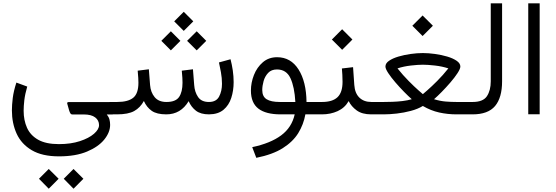

<svg xmlns="http://www.w3.org/2000/svg" viewBox="-20 -685 3331 1150"><path d="M333 251.5Q232.4 251.5 170.2 214.6Q107.9 177.7 79.6 115.5Q51.3 53.2 51.3 -23.4Q51.3 -56.6 56.4 -97.9Q61.5 -139.2 78.1 -190.4L143.1 -166.5Q129.9 -121.1 125.7 -85Q121.6 -48.8 121.6 -21.5Q121.6 35.2 141.8 80.3Q162.1 125.5 208.5 151.9Q254.9 178.2 333 178.2Q404.3 178.2 458.5 160.4Q512.7 142.6 543 116.2Q573.2 89.8 573.2 64.5Q573.2 35.6 550 18.1Q526.9 0.5 481.4 0.5H413.6Q405.8 0.5 401.6 -6.1Q397.5 -12.7 394 -23.9L382.8 -64Q379.9 -73.7 392.6 -73.7H655.3V0.5H619.6Q631.8 15.6 635.7 31Q639.6 46.4 639.6 63Q639.6 107.4 604.5 150.9Q569.3 194.3 501.2 222.9Q433.1 251.5 333 251.5ZM420.4 327.1 479.5 385.7 420.4 445.3 361.8 385.7ZM272 327.1 331.1 385.7 272 445.3 213.4 385.7Z M1080.6 -614.3 1137.7 -557.1 1080.6 -500 1023.4 -557.1ZM1158.2 -497.6 1215.3 -440.4 1158.2 -383.3 1100.6 -440.4ZM1003.4 -497.6 1060.5 -440.4 1003.4 -383.3 946.3 -440.4ZM976.1 0Q918.9 0 888.7 -21.2Q858.4 -42.5 841.8 -80.1Q819.8 -40 783.9 -20Q748 0 680.7 0H635.7V-74.2H681.6Q747.1 -74.2 778.1 -99.6Q809.1 -125 809.1 -189.5Q809.1 -202.1 808.1 -218.5Q807.1 -234.9 804.7 -261.7L871.6 -270L878.9 -175.8Q882.3 -132.3 906.2 -103.3Q930.2 -74.2 977.1 -74.2Q1032.2 -74.2 1052.7 -104.2Q1073.2 -134.3 1073.2 -189.5Q1073.2 -202.1 1072.3 -218.5Q1071.3 -234.9 1068.8 -261.7L1135.7 -270L1143.1 -175.8Q1146 -133.8 1166.3 -104Q1186.5 -74.2 1231.4 -74.2Q1275.4 -74.2 1292.5 -106.9Q1309.6 -139.6 1309.6 -183.1Q1309.6 -217.8 1303.2 -252.7Q1296.9 -287.6 1291.5 -311L1360.8 -330.1Q1369.1 -298.3 1374.3 -263.2Q1379.4 -228 1379.4 -192.9Q1379.4 -142.6 1365.2 -98.6Q1351.1 -54.7 1318.8 -27.6Q1286.6 -0.5 1231.9 0Q1182.1 0 1153.8 -21.7Q1125.5 -43.5 1109.9 -79.1Q1062.5 0 976.1 0Z M1639.6 -342.3Q1721.7 -342.3 1768.1 -269Q1814.5 -195.8 1815.9 -74.2H1881.8V0H1809.1Q1798.3 60.5 1766.4 112.3Q1734.4 164.1 1673.6 202.4Q1612.8 240.7 1515.1 260.3L1490.7 196.3Q1600.1 173.3 1664.1 125.7Q1728 78.1 1745.1 0H1660.6Q1572.3 0 1527.6 -34.4Q1482.9 -68.8 1482.9 -142.6Q1482.9 -189.9 1501 -235.8Q1519 -281.7 1554.2 -312Q1589.4 -342.3 1639.6 -342.3ZM1655.8 -74.2H1749Q1744.1 -164.1 1719.7 -216.6Q1695.3 -269 1638.7 -269Q1605.5 -269 1586.2 -248.5Q1566.9 -228 1558.8 -199.2Q1550.8 -170.4 1550.8 -145.5Q1550.8 -106.9 1576.9 -90.6Q1603 -74.2 1655.8 -74.2Z M2027.8 -274.9 2094.7 -282.7 2102.1 -176.3Q2105.5 -126.5 2132.6 -100.3Q2159.7 -74.2 2204.1 -74.2H2218.8V0H2203.1Q2148.9 0 2116.5 -23.7Q2084 -47.4 2068.4 -79.6Q2044.9 -38.6 2002.2 -19.3Q1959.5 0 1908.7 0H1862.3V-74.2H1908.7Q1971.7 -74.2 2001.7 -103Q2031.7 -131.8 2031.7 -194.8Q2031.7 -216.8 2030.5 -236.6Q2029.3 -256.3 2027.8 -274.9ZM2029.3 -509.8 2090.8 -448.2 2029.3 -386.7 1967.8 -448.2Z M2511.2 -592.3 2572.8 -530.8 2511.2 -469.2 2449.7 -530.8ZM2512.7 -367.2Q2546.4 -367.2 2585.4 -361.8Q2624.5 -356.4 2658.9 -346.2Q2693.4 -335.9 2715.3 -320.8Q2737.3 -305.7 2737.3 -286.6Q2737.3 -272.9 2720.5 -247.1Q2703.6 -221.2 2678 -191.4Q2652.3 -161.6 2625.7 -134.5Q2599.1 -107.4 2579.6 -90.8Q2616.2 -79.6 2648.9 -76.9Q2681.6 -74.2 2714.4 -74.2H2791V0H2714.8Q2661.1 0 2610.6 -11.2Q2560.1 -22.5 2512.7 -50.3Q2481.9 -31.7 2440.7 -20.8Q2399.4 -9.8 2356.7 -4.9Q2314 0 2277.8 0H2199.2V-74.2H2278.3Q2300.8 -74.2 2330.6 -75.2Q2360.4 -76.2 2391.1 -79.8Q2421.9 -83.5 2446.3 -90.8Q2426.8 -107.9 2400.1 -135Q2373.5 -162.1 2347.9 -191.9Q2322.3 -221.7 2305.4 -247.3Q2288.6 -272.9 2288.6 -286.6Q2288.6 -306.2 2310.3 -321Q2332 -335.9 2366.5 -346.2Q2400.9 -356.4 2439.7 -361.8Q2478.5 -367.2 2512.7 -367.2ZM2512.7 -297.4Q2483.9 -297.4 2440.9 -292.5Q2397.9 -287.6 2360.8 -275.4Q2393.6 -234.4 2427.7 -200Q2461.9 -165.5 2486.1 -144.3Q2510.3 -123 2512.7 -121.1Q2515.1 -123 2539.8 -144.5Q2564.5 -166 2598.9 -200.4Q2633.3 -234.9 2665.5 -275.4Q2628.4 -287.6 2585.2 -292.5Q2542 -297.4 2512.7 -297.4Z M2771.5 -74.2H2811Q2873.5 -74.2 2896.5 -108.9Q2919.4 -143.6 2919.4 -197.8V-665H2987.3V-198.2Q2987.3 -100.1 2945.3 -50Q2903.3 0 2810.5 0H2771.5Z M3212.4 -665V-0.5H3144V-665Z"/></svg>

Font: Vazirmatn UI Light
Style: Regular
Weight: 300
Designer: Saber Rastikerdar
Foundry: Saber Rastikerdar
Version: Version 33.003